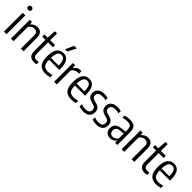

<svg xmlns="http://www.w3.org/2000/svg" viewBox="362 -2357 3916 3916"><g transform="rotate(45 2320.0 -399.0)"><path d="M63.5 0V-542.6H138.7V0ZM101.1 -660.7Q75.5 -660.7 61.7 -674.1Q48 -687.6 48 -710.5Q48 -733.9 61.7 -747.5Q75.5 -761 101.1 -761Q126.8 -761 140.5 -747.5Q154.3 -733.9 154.3 -710.5Q154.3 -687.6 140.5 -674.1Q126.8 -660.7 101.1 -660.7Z M265.5 0V-542.6H329L334.8 -482.1H339.8Q366.8 -515 403.5 -532.9Q440.2 -550.8 483.7 -550.8Q525 -550.8 558 -534.9Q591.1 -519 610.2 -481.4Q629.4 -443.8 629.4 -379.2V0H554.4V-374.6Q554.4 -436.2 529.4 -459.2Q504.3 -482.3 463.4 -482.3Q443.9 -482.3 421.2 -475.5Q398.4 -468.8 377 -452.9Q355.6 -437.1 340.5 -410.3V0Z M933.8 9.3Q862.2 9.3 821.5 -29.4Q780.8 -68 780.8 -158.1V-542.6L793 -740H855.7V-168.2Q855.7 -105.7 878.4 -81.6Q901.1 -57.5 949 -57.5Q961.7 -57.5 975.5 -59.4Q989.4 -61.3 1004.1 -64.5V1Q989 4.5 970.2 6.9Q951.4 9.3 933.8 9.3ZM688.5 -480.2V-542.6H996.7V-480.2Z M1267.7 9.5Q1192.4 9.5 1142.4 -18.1Q1092.3 -45.7 1067.3 -107.4Q1042.3 -169.1 1042.3 -272.1Q1042.3 -371.7 1066.5 -433.2Q1090.6 -494.7 1133.9 -522.8Q1177.1 -550.8 1234.6 -550.8Q1291.1 -550.8 1331.7 -522.9Q1372.2 -495 1394 -433.3Q1415.7 -371.7 1415.7 -270.5V-245.2H1095.2V-299.1H1355.8L1342.9 -288.1Q1342.9 -369.7 1329.4 -414.6Q1315.8 -459.4 1291.4 -476.9Q1267 -494.4 1234.3 -494.4Q1201.1 -494.4 1175.2 -476.9Q1149.2 -459.4 1134.2 -414.6Q1119.3 -369.7 1119.3 -288.1V-259Q1119.3 -181.1 1136.1 -136.4Q1152.9 -91.8 1187.4 -73.1Q1221.9 -54.4 1275.6 -54.4Q1301.1 -54.4 1329 -59.3Q1356.9 -64.3 1391 -74.4V-10Q1356.8 0.5 1327.1 5Q1297.4 9.5 1267.7 9.5ZM1199.8 -626.3 1281.5 -808H1358.2L1263.8 -626.3Z M1511.5 0V-542.6H1574.5L1580.6 -468.5H1585.6Q1609.5 -509.5 1645.7 -528.7Q1681.8 -547.9 1722.7 -547.9Q1732.1 -547.9 1740 -547.2Q1747.9 -546.5 1753.3 -545.3V-474Q1744.5 -475.5 1736.4 -475.8Q1728.4 -476 1718.6 -476Q1692.9 -476 1667.6 -466.9Q1642.3 -457.8 1621.1 -439.8Q1599.9 -421.9 1586.5 -396.2V0Z M2010.7 9.5Q1935.4 9.5 1885.4 -18.1Q1835.3 -45.7 1810.3 -107.4Q1785.3 -169.1 1785.3 -272.1Q1785.3 -371.7 1809.5 -433.2Q1833.6 -494.7 1876.9 -522.8Q1920.1 -550.8 1977.6 -550.8Q2034.1 -550.8 2074.7 -522.9Q2115.2 -495 2137 -433.3Q2158.7 -371.7 2158.7 -270.5V-245.2H1838.2V-299.1H2098.8L2085.9 -288.1Q2085.9 -369.7 2072.4 -414.6Q2058.8 -459.4 2034.4 -476.9Q2010 -494.4 1977.3 -494.4Q1944.1 -494.4 1918.2 -476.9Q1892.2 -459.4 1877.2 -414.6Q1862.3 -369.7 1862.3 -288.1V-259Q1862.3 -181.1 1879.1 -136.4Q1895.9 -91.8 1930.4 -73.1Q1964.9 -54.4 2018.6 -54.4Q2044.1 -54.4 2072 -59.3Q2099.9 -64.3 2134 -74.4V-10Q2099.8 0.5 2070.1 5Q2040.4 9.5 2010.7 9.5Z M2357.7 9.5Q2324.9 9.5 2294 4.3Q2263.1 -0.9 2234.1 -10.8V-74.9Q2267 -64.3 2296.9 -59.1Q2326.8 -53.9 2356.7 -53.9Q2413.8 -53.9 2443.2 -77.8Q2472.6 -101.8 2472.6 -145.8Q2472.6 -185.1 2453.9 -204.9Q2435.3 -224.8 2399.1 -234.8L2344.4 -249.4Q2279.2 -267.3 2250.9 -303.4Q2222.6 -339.5 2222.6 -396Q2222.6 -464 2271.3 -507.4Q2320.1 -550.8 2411.6 -550.8Q2441.9 -550.8 2467.5 -547.8Q2493.1 -544.7 2516.9 -538.8V-474.7Q2489.7 -481.8 2465.8 -484.6Q2441.9 -487.4 2414.5 -487.4Q2371.8 -487.4 2345 -475.2Q2318.2 -463 2305.8 -442.5Q2293.4 -422 2293.4 -397.3Q2293.4 -362.7 2310.9 -342.8Q2328.4 -322.8 2364.9 -312.4L2419.6 -297.9Q2488.4 -279.4 2515.9 -242.6Q2543.4 -205.8 2543.4 -148.3Q2543.4 -74.5 2494.3 -32.5Q2445.1 9.5 2357.7 9.5Z M2736.2 9.5Q2703.4 9.5 2672.5 4.3Q2641.6 -0.9 2612.6 -10.8V-74.9Q2645.5 -64.3 2675.4 -59.1Q2705.3 -53.9 2735.2 -53.9Q2792.3 -53.9 2821.7 -77.8Q2851.1 -101.8 2851.1 -145.8Q2851.1 -185.1 2832.4 -204.9Q2813.8 -224.8 2777.6 -234.8L2722.9 -249.4Q2657.7 -267.3 2629.4 -303.4Q2601.1 -339.5 2601.1 -396Q2601.1 -464 2649.8 -507.4Q2698.6 -550.8 2790.1 -550.8Q2820.4 -550.8 2846 -547.8Q2871.6 -544.7 2895.4 -538.8V-474.7Q2868.2 -481.8 2844.3 -484.6Q2820.4 -487.4 2793 -487.4Q2750.3 -487.4 2723.5 -475.2Q2696.7 -463 2684.3 -442.5Q2671.9 -422 2671.9 -397.3Q2671.9 -362.7 2689.4 -342.8Q2706.9 -322.8 2743.4 -312.4L2798.1 -297.9Q2866.9 -279.4 2894.4 -242.6Q2921.9 -205.8 2921.9 -148.3Q2921.9 -74.5 2872.8 -32.5Q2823.6 9.5 2736.2 9.5Z M3128.2 8.8Q3063.5 8.8 3022.9 -29.5Q2982.3 -67.9 2982.3 -138.2Q2982.3 -210.5 3025.3 -251Q3068.3 -291.5 3160.2 -300.1L3279.7 -313L3290.1 -261L3165.7 -248Q3110.4 -242.8 3084.2 -217.4Q3057.9 -191.9 3057.9 -146.8Q3057.9 -98.3 3081.9 -75.2Q3105.8 -52 3148.7 -52Q3176.6 -52 3207.1 -66.3Q3237.6 -80.6 3261.4 -119V-366.2Q3261.4 -413.2 3248 -439.5Q3234.6 -465.7 3207.7 -476.3Q3180.8 -486.9 3140.2 -486.9Q3113.4 -486.9 3080.1 -481.7Q3046.8 -476.4 3013.4 -465.2V-529.6Q3043.1 -539.7 3080.7 -545.3Q3118.3 -550.8 3151 -550.8Q3211.7 -550.8 3252.7 -533.3Q3293.7 -515.9 3314.3 -474.7Q3334.8 -433.5 3334.8 -363.1V0H3272.4L3266.5 -59.7H3261.5Q3238.9 -24.7 3204.5 -8Q3170 8.8 3128.2 8.8Z M3457.5 0V-542.6H3521L3526.8 -482.1H3531.8Q3558.8 -515 3595.5 -532.9Q3632.2 -550.8 3675.7 -550.8Q3717 -550.8 3750 -534.9Q3783.1 -519 3802.2 -481.4Q3821.4 -443.8 3821.4 -379.2V0H3746.4V-374.6Q3746.4 -436.2 3721.4 -459.2Q3696.3 -482.3 3655.4 -482.3Q3635.9 -482.3 3613.2 -475.5Q3590.4 -468.8 3569 -452.9Q3547.6 -437.1 3532.5 -410.3V0Z M4125.8 9.3Q4054.2 9.3 4013.5 -29.4Q3972.8 -68 3972.8 -158.1V-542.6L3985 -740H4047.7V-168.2Q4047.7 -105.7 4070.4 -81.6Q4093.1 -57.5 4141 -57.5Q4153.7 -57.5 4167.5 -59.4Q4181.4 -61.3 4196.1 -64.5V1Q4181 4.5 4162.2 6.9Q4143.4 9.3 4125.8 9.3ZM3880.5 -480.2V-542.6H4188.7V-480.2Z M4459.7 9.5Q4384.4 9.5 4334.4 -18.1Q4284.3 -45.7 4259.3 -107.4Q4234.3 -169.1 4234.3 -272.1Q4234.3 -371.7 4258.5 -433.2Q4282.6 -494.7 4325.9 -522.8Q4369.1 -550.8 4426.6 -550.8Q4483.1 -550.8 4523.7 -522.9Q4564.2 -495 4586 -433.3Q4607.7 -371.7 4607.7 -270.5V-245.2H4287.2V-299.1H4547.8L4534.9 -288.1Q4534.9 -369.7 4521.4 -414.6Q4507.8 -459.4 4483.4 -476.9Q4459 -494.4 4426.3 -494.4Q4393.1 -494.4 4367.2 -476.9Q4341.2 -459.4 4326.2 -414.6Q4311.3 -369.7 4311.3 -288.1V-259Q4311.3 -181.1 4328.1 -136.4Q4344.9 -91.8 4379.4 -73.1Q4413.9 -54.4 4467.6 -54.4Q4493.1 -54.4 4521 -59.3Q4548.9 -64.3 4583 -74.4V-10Q4548.8 0.5 4519.1 5Q4489.4 9.5 4459.7 9.5Z"/></g></svg>

Font: Encode Sans Condensed Thin
Style: Regular
Weight: 100
Width: 3
Designer: Multiple Designers
Foundry: Impallari Type
Version: Version 3.002